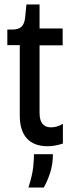

<svg xmlns="http://www.w3.org/2000/svg" viewBox="-20 -650 327 864"><path d="M194 8Q133 8 101 -27Q69 -62 69 -130V-447H13V-517H38Q66 -518 78 -531Q90 -544 93 -570L99 -630H158V-522H262V-446H158V-143Q158 -109 171 -93Q184 -77 209 -77Q221 -77 235 -80.5Q249 -84 263 -93V-4Q245 2 227.5 5Q210 8 194 8ZM108 194Q126 137 129.5 101Q133 65 133 44H218Q218 90 205.5 128Q193 166 177 194Z"/></svg>

Font: Bricolage Grotesque 72pt SemiCondensed
Style: Regular
Weight: 400
Width: 4
Designer: Mathieu Triay
Foundry: Atelier Triay
Version: Version 1.001;gftools[0.9.33.dev8+g029e19f]